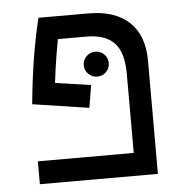

<svg xmlns="http://www.w3.org/2000/svg" viewBox="-46 -632 678 678"><g transform="rotate(-5 293.0 -293.0)"><path d="M279.3 -333 266.1 -253.4 65.9 -283.7Q75.7 -382.8 88.1 -456.1Q100.6 -529.3 114.7 -585.9H291.5Q385.7 -585.9 436.3 -538.3Q486.8 -490.7 486.8 -400.9V0H68.4V-81.1H408.2V-362.3Q408.2 -438 376 -471.4Q343.8 -504.9 278.3 -504.9H176.3Q171.9 -481.4 165.8 -444.3Q159.7 -407.2 152.8 -351.6ZM303.7 -360.8Q285.6 -360.8 272.5 -373.8Q259.3 -386.7 259.3 -404.8Q259.3 -423.3 272.5 -436.3Q285.6 -449.2 303.7 -449.2Q322.3 -449.2 335.2 -436.3Q348.1 -423.3 348.1 -404.8Q348.1 -386.7 335.2 -373.8Q322.3 -360.8 303.7 -360.8Z"/></g></svg>

Font: Cascadia Code PL SemiLight
Style: Regular
Weight: 350
Monospace: yes
Designer: Aaron Bell
Foundry: Saja Typeworks
Version: Version 2404.023; ttfautohint (v1.8.4)